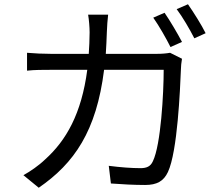

<svg xmlns="http://www.w3.org/2000/svg" viewBox="-20 -844 1040 902"><path d="M477 -591C479 -624 481 -658 482 -694C483 -718 485 -753 488 -775H394C398 -752 401 -715 401 -692C401 -657 399 -623 397 -591H221C183 -591 142 -593 107 -596V-512C142 -516 182 -516 222 -516H390C363 -310 291 -184 192 -95C162 -66 121 -38 90 -21L162 38C329 -77 433 -228 469 -516H749C749 -409 736 -163 698 -86C687 -62 669 -54 640 -54C598 -54 545 -58 491 -65L501 18C553 22 611 25 662 25C717 25 749 7 769 -36C814 -132 826 -423 830 -519C830 -532 832 -551 835 -568L779 -596C762 -593 742 -591 715 -591ZM700 -761C727 -723 761 -663 781 -623L835 -647C814 -687 778 -748 753 -784ZM810 -801C838 -764 871 -707 893 -664L946 -688C928 -725 889 -787 863 -824Z"/></svg>

Font: Noto Sans CJK SC Regular
Style: Regular
Weight: 400
Designer: Ryoko NISHIZUKA (kana & ideographs); Paul D. Hunt (Latin, Greek & Cyrillic); Wenlong ZHANG (bopomofo); Sandoll Communica
Foundry: Adobe Systems Incorporated
Version: Version 1.004;PS 1.004;hotconv 1.0.82;makeotf.lib2.5.63406